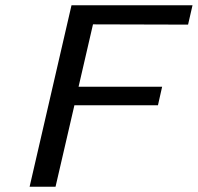

<svg xmlns="http://www.w3.org/2000/svg" viewBox="-20 -713 755 733"><path d="M93 0 253 -693H715L698 -619L335 -620L280 -382H599L583 -311H264L192 0Z"/></svg>

Font: Coval
Style: Book Italic
Weight: 350
Foundry: Context Ltd
Version: Version 001.000